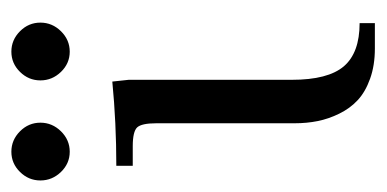

<svg xmlns="http://www.w3.org/2000/svg" viewBox="-188 -472 657 326"><g transform="rotate(-90 140.0 -308.5)"><path d="M11.5 -533Q-2.9 -547.9 -2.9 -567.9Q-2.9 -587.9 11.5 -602.5Q25.9 -617.2 45.9 -617.2Q65.9 -617.2 80.6 -602.5Q95.2 -587.9 95.2 -567.9Q95.2 -547.9 80.6 -533Q65.9 -518.1 45.9 -518.1Q25.9 -518.1 11.5 -533ZM22 -411.1V-439Q94.7 -439 165 -445.8L168 -418V-141.1Q168 -79.6 190.9 -52.7Q213.9 -25.9 264.2 -25.9V0H221.2Q192.4 0 169.9 -8.1Q147.5 -16.1 133.5 -29.1Q119.6 -42 110.6 -60.3Q101.6 -78.6 97.9 -97.2Q94.2 -115.7 94.2 -136.2V-371.1Q94.2 -396 87.2 -403.6Q80.1 -411.1 55.2 -411.1ZM181.4 -533Q167 -547.9 167 -567.9Q167 -587.9 181.4 -602.5Q195.8 -617.2 215.8 -617.2Q235.8 -617.2 250.5 -602.5Q265.1 -587.9 265.1 -567.9Q265.1 -547.9 250.5 -533Q235.8 -518.1 215.8 -518.1Q195.8 -518.1 181.4 -533Z"/></g></svg>

Font: Dihjauti S
Style: Regular
Weight: 400
Designer: T. Christopher White
Version: Version 3.0.0